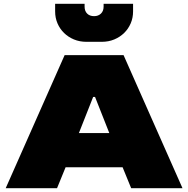

<svg xmlns="http://www.w3.org/2000/svg" viewBox="-20 -990 990 1010"><path d="M280 0H10L320 -700H630L940 0H670L625 -110H325ZM480 -480H470L395 -290H555ZM435 -770Q399 -770 369 -782.5Q339 -795 317 -816.5Q295 -838 282.5 -867Q270 -896 270 -930V-970H425V-955Q425 -932 438.5 -918.5Q452 -905 475 -905Q497 -905 511 -918.5Q525 -932 525 -955V-970H680V-930Q680 -896 667.5 -867Q655 -838 633 -816.5Q611 -795 581 -782.5Q551 -770 515 -770Z"/></svg>

Font: Imperial One
Style: Regular
Weight: 400
Designer: Jovanny Lemonad
Foundry: Jovanny Lemonad
Version: Version 1.000